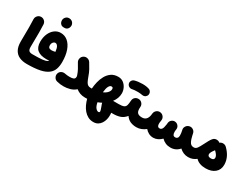

<svg xmlns="http://www.w3.org/2000/svg" viewBox="-76 -1689 3741 2851"><g transform="rotate(30 1794.5 -263.5)"><path d="M36.6 -182.6Q36.6 -248.5 37.6 -306.4Q38.6 -364.3 38.6 -426Q38.6 -487.8 35.2 -564Q34.2 -598.6 57.6 -624.3Q81.1 -649.9 115.2 -651.4Q149.4 -652.8 175.3 -629.2Q201.2 -605.5 202.6 -570.8Q206.1 -496.1 206.1 -433.8Q206.1 -371.6 204.8 -312Q203.6 -252.4 203.6 -185.1Q203.6 -141.1 220.9 -123.3Q238.3 -105.5 279.8 -105.5H280.3Q314.9 -105.5 339.1 -81.1Q363.3 -56.6 363.3 -22Q363.3 12.2 339.1 36.9Q314.9 61.5 280.3 61.5H279.8Q206.5 61.5 151.9 37.1Q97.2 12.7 66.9 -41Q36.6 -94.7 36.6 -182.6Z M196.8 -22Q196.8 -56.6 221.4 -81.1Q246.1 -105.5 280.3 -105.5Q386.7 -105.5 445.6 -111.1Q504.4 -116.7 531.2 -134.8Q540 -140.6 546.4 -148.4Q522 -145.5 498.5 -145.5Q394 -145.5 341.3 -189Q288.6 -232.4 288.6 -327.6Q288.6 -405.8 315.7 -465.3Q342.8 -524.9 388.4 -558.3Q434.1 -591.8 489.7 -591.8Q559.6 -591.8 612.1 -547.6Q664.6 -503.4 693.8 -421.4Q723.1 -339.4 723.1 -225.6Q723.1 -159.7 706.1 -108.2Q689 -56.6 648.9 -22Q596.7 23.4 504.6 42.5Q412.6 61.5 280.3 61.5Q246.1 61.5 221.4 36.9Q196.8 12.2 196.8 -22ZM439 -348.6Q439 -298.3 499 -298.3Q515.6 -298.3 531 -301.3Q546.4 -304.2 559.1 -307.6H559.6Q552.2 -372.1 534.2 -397.7Q516.1 -423.3 493.7 -423.3Q472.7 -423.3 455.8 -403.3Q439 -383.3 439 -348.6ZM408.7 -763.2Q408.7 -793.9 431.4 -818.1Q454.1 -842.3 488.3 -842.3Q513.7 -842.3 531.2 -831.5Q548.8 -820.8 558.6 -805.2Q571.3 -785.2 571.3 -763.2Q571.3 -747.6 564.5 -728.5Q557.6 -709.5 539.8 -695.8Q522 -682.1 489.7 -682.1Q456.5 -682.1 439.2 -696Q421.9 -710 415 -728Q408.7 -745.1 408.7 -763.2Z M744.1 -41.5Q753.4 -74.7 782.7 -90.3Q812 -106 847.2 -98.6Q867.2 -95.2 884.3 -93Q901.4 -90.8 921.9 -90.8Q965.8 -90.8 986.1 -98.1Q1006.3 -105.5 1012 -117.7Q1017.6 -129.9 1017.6 -145Q1017.6 -151.9 1016.1 -158.2Q1012.7 -167.5 1009.3 -177.7Q998.5 -210.9 977.8 -250.7Q957 -290.5 927.2 -337.9Q909.2 -367.2 917.5 -401.1Q925.8 -435.1 955.1 -453.1Q984.4 -471.2 1018.3 -462.9Q1052.2 -454.6 1070.3 -425.3Q1100.1 -377.9 1124.3 -333.3Q1148.4 -288.6 1167.5 -232.4Q1184.6 -184.6 1199.2 -156.7Q1213.9 -128.9 1232.4 -117.2Q1251 -105.5 1278.3 -105.5H1278.8Q1313.5 -105.5 1337.6 -81.1Q1361.8 -56.6 1361.8 -22Q1361.8 12.2 1337.6 36.9Q1313.5 61.5 1278.8 61.5H1278.3Q1228 61.5 1189.7 46.6Q1151.4 31.7 1122.6 8.3Q1082 45.4 1026.9 60.8Q971.7 76.2 921.9 76.2Q887.2 76.2 862.8 73.2Q838.4 70.3 801.8 61.5Q769 53.2 752 22.2Q734.9 -8.8 744.1 -41.5Z M1195.3 -22Q1195.3 -56.6 1219.7 -81.1Q1244.1 -105.5 1278.8 -105.5Q1290 -105.5 1300.3 -106Q1303.7 -160.6 1318.1 -221.4Q1332.5 -282.2 1361.8 -335Q1391.1 -387.7 1438.5 -420.9Q1485.8 -454.1 1555.7 -454.1Q1608.4 -454.1 1645.8 -425.3Q1683.1 -396.5 1702.9 -353.3Q1722.7 -310.1 1722.7 -266.6Q1722.7 -181.6 1664.6 -105.5H1762.2Q1796.9 -105.5 1821 -81.1Q1845.2 -56.6 1845.2 -22Q1845.2 12.2 1821 36.9Q1796.9 61.5 1762.2 61.5H1729Q1730.5 75.2 1731 87.6Q1731.4 100.1 1731.4 113.3Q1731.4 144 1722.4 179Q1713.4 213.9 1693.8 244.6Q1674.3 275.4 1642.6 294.9Q1610.8 314.5 1565.4 314.5Q1513.7 314.5 1472.9 292.7Q1432.1 271 1401.1 234.6Q1370.1 198.2 1349.1 152.8Q1328.1 107.4 1315.9 60.5Q1297.4 61.5 1278.8 61.5Q1244.6 61.5 1220 36.9Q1195.3 12.2 1195.3 -22ZM1538.6 -279.8Q1513.7 -279.8 1495.1 -245.6Q1476.6 -211.4 1469.7 -139.6Q1519 -161.1 1543 -190.4Q1566.9 -219.7 1566.9 -246.6Q1566.9 -262.2 1561.3 -271Q1555.7 -279.8 1538.6 -279.8ZM1557.1 56.2Q1551.3 41 1546.1 26.6Q1541 12.2 1538.1 -0.5Q1507.8 16.1 1474.6 28.3Q1486.3 90.8 1510.3 118.7Q1534.2 146.5 1557.1 146.5Q1577.6 146.5 1577.6 128.4Q1577.6 115.2 1571.3 96.2Q1564.9 77.1 1557.1 56.2Z M1678.2 -22Q1678.2 -56.6 1703.1 -81.1Q1728 -105.5 1762.2 -105.5Q1821.3 -105.5 1847.9 -118.2Q1874.5 -130.9 1882.6 -160.4Q1890.6 -189.9 1893.6 -240.2Q1896 -278.8 1922.1 -300.3Q1948.2 -321.8 1983.4 -319.3Q2018.1 -317.4 2040.8 -290.8Q2063.5 -264.2 2061 -230.5Q2054.7 -163.1 2076.7 -134.3Q2098.6 -105.5 2157.7 -105.5H2158.2Q2192.9 -105.5 2217 -81.1Q2241.2 -56.6 2241.2 -22Q2241.2 12.2 2217 36.9Q2192.9 61.5 2158.2 61.5H2157.7Q2100.6 61.5 2053.7 41.3Q2006.8 21 1975.1 -26.4Q1933.6 25.4 1880.9 43.5Q1828.1 61.5 1762.2 61.5Q1728 61.5 1703.1 36.9Q1678.2 12.2 1678.2 -22ZM1740.2 -442.9Q1732.9 -468.8 1746.1 -492.4Q1759.3 -516.1 1786.1 -524.9Q1814 -533.2 1850.1 -537.6Q1886.2 -542 1921.9 -542Q1960 -542 1990.5 -536.6Q2021 -531.2 2042 -522.5Q2068.8 -507.3 2075.9 -478Q2083 -448.7 2065.9 -424.3Q2052.2 -404.8 2033 -398.7Q2013.7 -392.6 1992.7 -397Q1978.5 -399.9 1958.7 -402.1Q1939 -404.3 1921.9 -404.3Q1889.2 -404.3 1863.8 -402.3Q1838.4 -400.4 1822.8 -396.5Q1796.9 -389.6 1772.5 -403.3Q1748 -417 1740.2 -442.9Z M2074.7 -22Q2074.7 -56.6 2099.4 -81.1Q2124 -105.5 2158.2 -105.5Q2241.7 -105.5 2259.8 -200.7Q2261.7 -215.3 2264.6 -237.8Q2270 -272 2297.9 -293Q2325.7 -314 2359.9 -308.6Q2394 -303.7 2415 -275.4Q2436 -247.1 2430.7 -213.4Q2426.3 -184.6 2425 -172.4Q2423.8 -160.2 2423.8 -154.3Q2423.8 -95.7 2466.3 -95.7Q2490.2 -95.7 2505.1 -116.7Q2520 -137.7 2528.3 -196.3Q2529.3 -211.4 2532.2 -231Q2536.6 -262.2 2562 -281.7Q2562.5 -282.2 2563 -282.2Q2563 -282.2 2563.5 -282.7Q2586.4 -299.8 2614.3 -298.8Q2614.3 -298.8 2614.3 -298.8Q2614.7 -298.8 2615.7 -298.3Q2619.1 -298.3 2622.6 -297.9Q2654.3 -293 2674.3 -266.8Q2694.3 -240.7 2689.5 -208.5Q2688.5 -197.3 2686.5 -185.5Q2685.5 -174.8 2685.5 -165Q2685.5 -135.3 2695.6 -116Q2705.6 -96.7 2734.9 -96.7Q2756.3 -96.7 2769.5 -111.6Q2782.7 -126.5 2782.7 -155.3Q2782.7 -177.2 2779.5 -199Q2776.4 -220.7 2771 -244.6Q2762.7 -275.4 2779.8 -304.2Q2798.3 -336.4 2834 -344.7Q2867.2 -353.5 2897.5 -334.5Q2927.7 -315.4 2934.1 -282.2L2935.1 -278.3Q2939.5 -258.3 2942.4 -244.6Q2956.1 -185.5 2970.9 -155.8Q2985.8 -126 3003.7 -115.7Q3021.5 -105.5 3044.9 -105.5H3045.4Q3080.1 -105.5 3104.2 -81.1Q3128.4 -56.6 3128.4 -22Q3128.4 12.2 3104.2 36.9Q3080.1 61.5 3045.4 61.5H3044.9Q3001.5 61.5 2964.6 45.7Q2927.7 29.8 2897 0.5Q2869.6 33.7 2831.1 52Q2792.5 70.3 2746.1 70.3Q2700.2 70.3 2661.4 53.5Q2622.6 36.6 2593.8 5.9Q2563 37.1 2526.9 54.2Q2490.7 71.3 2452.6 71.3Q2410.2 71.3 2374.5 53Q2338.9 34.7 2313 3.4Q2279.8 30.3 2240.5 45.9Q2201.2 61.5 2158.2 61.5Q2124 61.5 2099.4 36.9Q2074.7 12.2 2074.7 -22Z M2961.9 -22Q2961.9 -56.6 2986.6 -81.1Q3011.2 -105.5 3045.4 -105.5Q3080.1 -105.5 3102.1 -136.5Q3124 -167.5 3154.8 -229.5Q3171.9 -263.7 3188.5 -293.7Q3205.1 -323.7 3223.1 -346.2Q3224.1 -347.7 3225.6 -348.6Q3240.7 -367.7 3264.4 -373.5Q3288.1 -379.4 3310.5 -373Q3327.6 -368.2 3341.3 -356.9L3342.8 -356Q3366.2 -376 3398.4 -375.2Q3430.7 -374.5 3454.1 -352.5Q3569.8 -241.2 3569.8 -107.4Q3569.8 -22.5 3511 26.9Q3452.1 76.2 3353.5 76.2Q3294.4 76.2 3251.5 59.6Q3208.5 43 3181.6 13.2Q3155.3 34.7 3121.3 48.1Q3087.4 61.5 3045.4 61.5Q3011.2 61.5 2986.6 36.9Q2961.9 12.2 2961.9 -22ZM3293 -132.3Q3293 -90.8 3349.1 -90.8Q3402.3 -90.8 3402.3 -130.9Q3402.3 -151.4 3388.2 -174.6Q3374 -197.8 3342.8 -227.5Q3328.1 -209 3318.4 -193.8Q3311 -182.1 3305.2 -171.9Q3293 -148.9 3293 -132.3Z"/></g></svg>

Font: Mikhak-DS2-FD Black
Style: Regular
Weight: 900
Designer: Amin Abedi
Version: Version 3.2